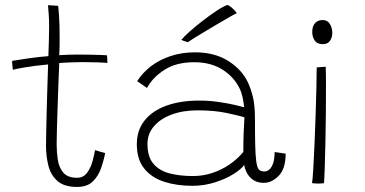

<svg xmlns="http://www.w3.org/2000/svg" viewBox="-20 -739 1474 776"><path d="M405 -120.5Q399.5 -91 388.5 -59.2Q377.5 -27.5 355 -5.5Q332.5 16.5 291 16.5Q239.5 16.5 212.5 -7.2Q185.5 -31 175.8 -68.8Q166 -106.5 166 -149Q166 -171 166.8 -206.8Q167.5 -242.5 168.5 -284Q169.5 -325.5 170.8 -365Q172 -404.5 173 -435Q174 -465.5 174.5 -478.5Q115.5 -473 77.5 -466.2Q39.5 -459.5 32 -457Q31.5 -460.5 30.8 -467.2Q30 -474 29.5 -481.2Q29 -488.5 29 -493Q56 -497.5 97.5 -503.5Q139 -509.5 175.5 -512Q176.5 -539.5 177.5 -571.5Q178.5 -603.5 178.5 -634Q178.5 -658 177 -679.8Q175.5 -701.5 174 -718L215 -715.5Q216.5 -706 218.8 -671.8Q221 -637.5 221 -588.5Q221 -573.5 220.8 -551.2Q220.5 -529 219.5 -516Q233.5 -517 255.2 -517.8Q277 -518.5 291 -518.5Q317 -518.5 343.2 -518Q369.5 -517.5 388.8 -516.8Q408 -516 412 -515.5Q413 -512 413.5 -500.2Q414 -488.5 414 -484.5Q409 -485.5 378.2 -486.8Q347.5 -488 316.5 -488Q294 -488 267.5 -487Q241 -486 219.5 -484.5Q219 -469 217.5 -436.5Q216 -404 214.8 -363.2Q213.5 -322.5 212 -281.5Q210.5 -240.5 209.8 -206.5Q209 -172.5 209 -155Q209 -125 213.5 -94Q218 -63 235.5 -41.8Q253 -20.5 291 -20.5Q317.5 -20.5 332.5 -41.5Q347.5 -62.5 354.5 -89.2Q361.5 -116 364 -132.5Q366 -132 371.8 -130Q377.5 -128 384.8 -126Q392 -124 397.8 -122.5Q403.5 -121 405 -120.5Z M757 12Q694 12 643.2 -4.5Q592.5 -21 562.8 -58Q533 -95 533 -156Q533 -213 564.8 -252.5Q596.5 -292 653.2 -312.2Q710 -332.5 785 -332.5Q825.5 -332.5 864.2 -326.8Q903 -321 931 -314.5Q959 -308 967 -305.5Q964.5 -326 960.5 -345.5Q956.5 -365 948.5 -381Q926 -428 879 -457.8Q832 -487.5 765 -487.5Q692.5 -487.5 645 -457Q597.5 -426.5 574 -383.5L534.5 -411Q555.5 -444.5 589.5 -470.8Q623.5 -497 668.8 -512.2Q714 -527.5 768 -527.5Q848 -527.5 903.2 -492.2Q958.5 -457 982.5 -405Q995.5 -376.5 1003 -343.5Q1010.5 -310.5 1010.5 -256.5Q1010.5 -191.5 1011.5 -151.5Q1012.5 -111.5 1015.5 -88.5Q1019 -61 1026.5 -53.5Q1034 -46 1048 -46Q1067 -46 1078.5 -66.5Q1090 -87 1090 -124.5L1134.5 -118Q1134.5 -57 1106.5 -28.5Q1078.5 0 1046.5 0Q1020 0 1003 -12Q986 -24 977.5 -41Q969 -58 967 -72.5Q955 -55 923.2 -35.2Q891.5 -15.5 848.2 -1.8Q805 12 757 12ZM759.5 -27.5Q800.5 -27.5 838.2 -40Q876 -52.5 908 -74.5Q940 -96.5 963.5 -125Q963.5 -171 964.8 -203.2Q966 -235.5 968 -265Q950.5 -270.5 899 -281.8Q847.5 -293 778.5 -293Q719.5 -293 673.8 -276Q628 -259 602 -228.5Q576 -198 576 -157Q576 -105.5 600 -77.2Q624 -49 665.5 -38.2Q707 -27.5 759.5 -27.5ZM899.5 -719Q906 -716.5 913 -711Q920 -705.5 926.5 -698.8Q933 -692 937 -685.5Q929.5 -682.5 909.5 -671.2Q889.5 -660 863.5 -644.5Q837.5 -629 811.5 -613.5Q785.5 -598 765.8 -585.8Q746 -573.5 739 -568.5Q736.5 -569.5 732.8 -570.5Q729 -571.5 725.2 -572.8Q721.5 -574 718.2 -575.5Q715 -577 713 -578Q723.5 -591 748 -612.8Q772.5 -634.5 802 -657.2Q831.5 -680 858 -697.2Q884.5 -714.5 899.5 -719Z M1289.5 1.5Q1283 2 1277 2.5Q1271 3 1266 3Q1257.5 3 1251.2 2.2Q1245 1.5 1241 1Q1243.5 -12 1246 -53.8Q1248.5 -95.5 1251 -152.8Q1253.5 -210 1255.5 -270.8Q1257.5 -331.5 1258.8 -383.8Q1260 -436 1260 -466.5Q1261 -466.5 1266 -467Q1271 -467.5 1277.2 -468Q1283.5 -468.5 1289 -468.8Q1294.5 -469 1296.5 -469Q1297 -457.5 1297.2 -436.2Q1297.5 -415 1297.5 -388Q1297.5 -340.5 1297 -281.2Q1296.5 -222 1295.2 -164Q1294 -106 1292.5 -61.2Q1291 -16.5 1289.5 1.5ZM1284.5 -560.5Q1261.5 -560.5 1251.8 -575.5Q1242 -590.5 1242 -609.5Q1242 -626 1247.5 -636.8Q1253 -647.5 1262.5 -652.8Q1272 -658 1284 -658Q1303.5 -658 1313.2 -642.2Q1323 -626.5 1323 -605Q1323 -588 1313.8 -574.2Q1304.5 -560.5 1284.5 -560.5Z"/></svg>

Font: Grandstander Thin Thin
Style: Regular
Weight: 250
Version: Version 1.200